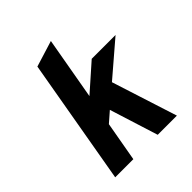

<svg xmlns="http://www.w3.org/2000/svg" viewBox="-199 -850 977 977"><g transform="rotate(-45 290.0 -361.0)"><path d="M66.5 0 185 -678.5 325.5 -722 266 -385 408.5 -511H580L397 -354L510.5 0H372.5L290 -262L235 -214L197 0Z"/></g></svg>

Font: Overpass ExtraBold
Style: Italic
Weight: 800
Italic angle: -10°
Designer: Delve Withrington, Dave Bailey, Thomas Jockin
Foundry: Delve Fonts LLC
Version: Version 4.000